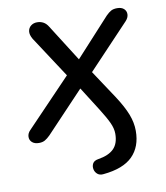

<svg xmlns="http://www.w3.org/2000/svg" viewBox="-78 -559 696 807"><g transform="rotate(-10 270.0 -155.5)"><path d="M299 183Q283 185 273 176.5Q263 168 260.5 155Q258 142 264 131Q270 120 288 117Q333 110 355 88Q377 66 377 24Q377 2 365.5 -23Q354 -48 330 -86L254 -206L281 -205L103 -17Q91 -5 80.5 1Q70 7 55 7Q36 7 25.5 -2.5Q15 -12 15.5 -26.5Q16 -41 28 -53L236 -270L235 -229L104 -429Q93 -448 95 -462.5Q97 -477 108 -485.5Q119 -494 134 -494Q149 -494 161 -487.5Q173 -481 182 -466L291 -294H266L428 -471Q440 -483 450 -488.5Q460 -494 476 -494Q495 -494 505 -484.5Q515 -475 514.5 -461Q514 -447 502 -434L310 -231V-271L406 -126Q436 -80 450 -44Q464 -8 464 27Q464 95 424 135Q384 175 299 183Z"/></g></svg>

Font: Nunito Medium
Style: Italic
Weight: 500
Designer: Vernon Adams
Foundry: Vernon Adams
Version: Version 3.601